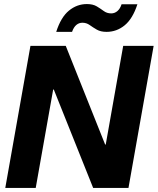

<svg xmlns="http://www.w3.org/2000/svg" viewBox="-20 -926 777 946"><path d="M6 0 130 -700H304L498 -214H501L587 -700H737L613 0H439L245 -485H242L156 0ZM257 -769Q280 -841 319.5 -873.5Q359 -906 408 -906Q438 -906 457 -894.5Q476 -883 491.5 -871.5Q507 -860 528 -860Q545 -860 558.5 -871.5Q572 -883 579 -905H657Q634 -834 594.5 -801.5Q555 -769 505 -769Q476 -769 457 -780Q438 -791 422 -802.5Q406 -814 386 -814Q369 -814 356 -803Q343 -792 335 -769Z"/></svg>

Font: DM Sans 36pt Black
Style: Italic
Weight: 900
Italic angle: -10°
Designer: Colophon Foundry, Jonny Pinhorn
Foundry: Colophon Foundry
Version: Version 4.004;gftools[0.9.30]